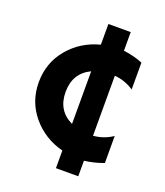

<svg xmlns="http://www.w3.org/2000/svg" viewBox="-131 -718 755 881"><g transform="rotate(20 246.5 -277.0)"><path d="M246 75V-11Q154 -35 95.5 -105Q37 -175 37 -269Q37 -364 95.5 -434Q154 -504 246 -528V-629H355V-538Q406 -532 449 -514V-383Q406 -412 355 -416V-123Q406 -127 449 -156V-24Q404 -7 355 -1V75ZM168 -269Q168 -178 246 -141V-398Q168 -361 168 -269Z"/></g></svg>

Font: Freely
Style: Bold
Weight: 700
Designer: Kris Sowersby
Foundry: Klim Type Foundry
Version: Version 1.006;hotconv 1.0.113;makeotfexe 2.5.65598;200799169